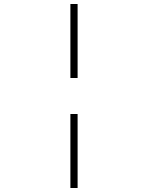

<svg xmlns="http://www.w3.org/2000/svg" viewBox="-20 -880 740 960"><path d="M368 -860V-490H332V-860ZM368 -310V60H332V-310Z"/></svg>

Font: Martian Mono SemiExpanded Thin
Style: Regular
Weight: 250
Monospace: yes
Version: Version 0.930